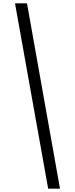

<svg xmlns="http://www.w3.org/2000/svg" viewBox="-20 -906 450 1152"><path d="M142 -886H70L269 226H340Z"/></svg>

Font: Noto Sans Kannada UI ExtraCondensed
Style: Regular
Weight: 400
Width: 2
Designer: Jelle Bosma - Monotype Design Team
Foundry: Monotype Imaging Inc.
Version: Version 2.005